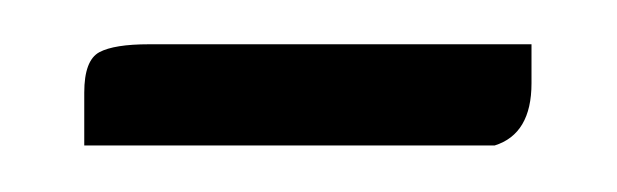

<svg xmlns="http://www.w3.org/2000/svg" viewBox="-20 -242 273 85"><path d="M215.3 -205.1Q215.3 -182.7 199 -177.6H17.3V-201Q17.3 -215.3 24 -218.9Q30.6 -222.4 45.9 -222.4H215.3Z"/></svg>

Font: Suravaram
Style: Regular
Weight: 400
Designer: Purushoth Kumar Guthula
Foundry: SiliconAndhra, USA.
Version: Version 1.0.4; ttfautohint (v1.2.42-39fb)